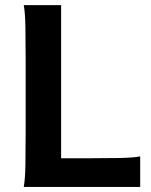

<svg xmlns="http://www.w3.org/2000/svg" viewBox="-20 -733 592 753"><path d="M325.2 -112.3Q394.5 -112.3 448 -113.3Q501.5 -114.3 529.8 -119.6V0H73.2Q78.6 -29.3 79.6 -84.7Q80.6 -140.1 80.6 -212.4V-500.5Q80.6 -572.8 79.6 -628.2Q78.6 -683.6 73.2 -712.9H219.7V-112.3Z"/></svg>

Font: Andika New Basic
Style: Bold
Weight: 700
Designer: Victor Gaultney, Annie Olsen, Pablo Ugerman
Foundry: SIL International
Version: Version 5.500; ttfautohint (v1.8.3)